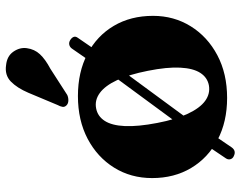

<svg xmlns="http://www.w3.org/2000/svg" viewBox="-102 -672 813 648"><g transform="rotate(-90 304.0 -347.5)"><path d="M101.5 35.5Q93.5 32 91.2 24.2Q89 16.5 94 9L181 -120L192 -126L384 -387L385 -396L464 -510Q469 -517.5 476.8 -519.5Q484.5 -521.5 492.5 -517Q501 -512 503.8 -505.2Q506.5 -498.5 501 -491L414.5 -365L406.5 -363L217.5 -106L215.5 -95.5L131 28.5Q119.5 44.5 101.5 35.5ZM304.5 -490.5Q385.5 -490.5 446.5 -458.5Q507.5 -426.5 541.2 -369.5Q575 -312.5 575 -237Q575 -166.5 539.8 -109.8Q504.5 -53 442.2 -20Q380 13 298 13Q217.5 13 156.5 -19.2Q95.5 -51.5 61.5 -108.5Q27.5 -165.5 27.5 -240Q27.5 -312 62.8 -368.5Q98 -425 160.2 -457.8Q222.5 -490.5 304.5 -490.5ZM340.5 -48.5Q367 -53.5 382.5 -77.5Q398 -101.5 400.2 -145.5Q402.5 -189.5 389.5 -254.5Q377 -318 358 -358.5Q339 -399 314.5 -416.8Q290 -434.5 262.5 -429Q236 -424 220.5 -400Q205 -376 203 -332Q201 -288 213.5 -223Q225.5 -160 244.8 -119.2Q264 -78.5 288.2 -61Q312.5 -43.5 340.5 -48.5ZM315.5 -658Q331.5 -695.5 353.2 -716.8Q375 -738 408.5 -733Q439 -730 454 -708.5Q469 -687 466 -663.5Q462.5 -637 445.5 -618.8Q428.5 -600.5 396.5 -583.5L308 -526.5Q299 -522.5 289.2 -522.8Q279.5 -523 273.5 -528.5Q266.5 -535 268 -543Q269.5 -551 274 -559Z"/></g></svg>

Font: Fraunces
Style: Bold
Weight: 700
Version: Version 1.000;[b76b70a41]